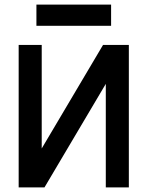

<svg xmlns="http://www.w3.org/2000/svg" viewBox="-20 -813 640 833"><path d="M61 0V-618H161V0H61L427 -618H539V0H439V-618H539L173 0ZM138 -701V-793H462V-701Z"/></svg>

Font: Victor Mono Thin
Style: Regular
Weight: 100
Monospace: yes
Designer: Rune Bjørnerås
Version: Version 1.561;gftools[0.9.30]